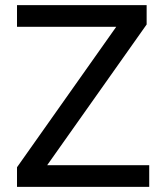

<svg xmlns="http://www.w3.org/2000/svg" viewBox="-20 -725 635 745"><path d="M163 -84H559V0H46V-76L431 -621H46V-705H549V-630Z"/></svg>

Font: wassup Sans
Style: Medium
Weight: 600
Version: Version 2.001